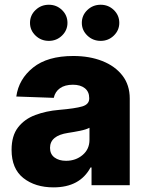

<svg xmlns="http://www.w3.org/2000/svg" viewBox="-20 -792 626 821"><path d="M208.8 9.2Q130.7 9.2 80.1 -30.5Q29.5 -70.3 29.5 -151.3Q29.5 -211.6 57.2 -247.3Q84.9 -283 131 -300.2Q177.2 -317.5 232.2 -322.1Q302.2 -328.1 331.9 -337Q361.5 -345.9 361.5 -370.7V-372.5Q361.5 -399.9 342.7 -414.8Q323.9 -429.7 291.9 -429.7Q257.5 -429.7 236.5 -414.8Q215.6 -399.9 209.9 -373.6L49.7 -379.3Q60 -453.8 121.6 -503.2Q183.2 -552.6 293.3 -552.6Q362.9 -552.6 417.4 -531.1Q471.9 -509.6 503.4 -469.1Q534.8 -428.6 534.8 -370.7V0H371.4V-76H367.2Q321.7 9.2 208.8 9.2ZM262.4 -104.4Q304 -104.4 333.3 -129.3Q362.6 -154.1 362.6 -193.9V-245.7Q348 -237.9 321.6 -232.6Q295.1 -227.3 271 -223.7Q193.9 -212 193.9 -159.8Q193.9 -132.8 213.1 -118.6Q232.2 -104.4 262.4 -104.4ZM188.9 -617.2Q155.5 -617.2 131.9 -639.9Q108.3 -662.6 108.3 -694.2Q108.3 -726.6 131.9 -749.1Q155.5 -771.7 188.9 -771.7Q221.9 -771.7 245.2 -749.1Q268.5 -726.6 268.5 -694.2Q268.5 -662.6 245.2 -639.9Q221.9 -617.2 188.9 -617.2ZM410.5 -617.2Q377.1 -617.2 353.5 -639.9Q329.9 -662.6 329.9 -694.2Q329.9 -726.6 353.5 -749.1Q377.1 -771.7 410.5 -771.7Q443.5 -771.7 466.8 -749.1Q490.1 -726.6 490.1 -694.2Q490.1 -662.6 466.8 -639.9Q443.5 -617.2 410.5 -617.2Z"/></svg>

Font: Inter UI Extra Bold
Style: Regular
Weight: 800
Designer: Rasmus Andersson
Foundry: rsms
Version: 3.2;8d6f07862